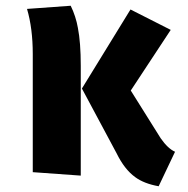

<svg xmlns="http://www.w3.org/2000/svg" viewBox="-20 -614 654 668"><path d="M435 -299 539 -133Q564 -97 589 -86L532 34Q481 25 450 2Q413 -25 386 -80L265 -306L434 -581L574 -510ZM226 -594Q244 -557 251 -517Q261 -466 261 -385V-3L94 -15V-426Q94 -515 74 -583Z"/></svg>

Font: Xiangcui Wave Sans Xiangcui Wave Sans
Style: Regular
Weight: 800
Width: 3
Version: Version 0.920;March 28, 2024;FontCreator 14.0.0.2814 64-bit